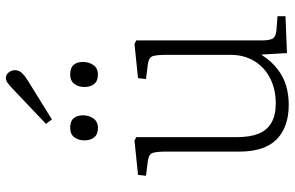

<svg xmlns="http://www.w3.org/2000/svg" viewBox="-194 -791 999 651"><g transform="rotate(-90 305.5 -465.5)"><path d="M276 14Q200 14 158.5 -27Q117 -68 117 -153V-402Q117 -431 113 -446Q109 -461 83 -464L35 -470L38 -497L154 -509L166 -503V-162Q166 -118 177.5 -89Q189 -60 214.5 -45Q240 -30 280 -30Q329 -30 366.5 -49.5Q404 -69 424.5 -103.5Q445 -138 445 -183V-402Q445 -431 441 -446Q437 -461 411 -464L363 -470L366 -497L482 -509L494 -503V-77Q494 -50 500.5 -40Q507 -30 526 -28L576 -24V3L451 8L446 -78H445Q423 -44 396 -23.5Q369 -3 339 5.5Q309 14 276 14ZM226 -789 211 -809 332 -924Q345 -936 352 -940.5Q359 -945 367 -945Q378 -945 385.5 -935.5Q393 -926 393 -914Q393 -902 385 -892.5Q377 -883 360 -872ZM378 -633Q356 -633 346 -646Q336 -659 336 -678Q336 -699 346.5 -713Q357 -727 379 -727Q401 -727 411 -715.5Q421 -704 421 -683Q421 -664 410.5 -648.5Q400 -633 378 -633ZM197 -633Q175 -633 165 -646Q155 -659 155 -678Q155 -699 165.5 -713Q176 -727 198 -727Q220 -727 230 -715.5Q240 -704 240 -683Q240 -664 229.5 -648.5Q219 -633 197 -633Z"/></g></svg>

Font: Literata ExtraLight
Style: Regular
Weight: 250
Designer: Latin by Veronika Burian and Jose Scaglione. Greek by Irene Vlachou. Cyrillic by Vera Evstafieva.
Foundry: TypeTogether
Version: Version 3.103;gftools[0.9.29]